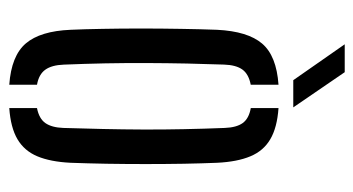

<svg xmlns="http://www.w3.org/2000/svg" viewBox="-204 -594 804 437"><g transform="rotate(90 198.5 -375.0)"><path d="M47.3 -133.1Q45.9 -163.7 45.2 -205.3Q44.4 -247 44.4 -293.1Q44.4 -339.1 45.2 -384.2Q45.9 -429.3 47.3 -466.6Q50.8 -536.5 78.7 -569.1Q106.5 -601.8 172.4 -606.4V-543.2Q148.1 -538.5 137.8 -524.2Q127.4 -509.8 126.5 -482.3Q125.1 -442.4 124.1 -397.9Q123.2 -353.4 123 -306.4Q122.8 -259.4 123.7 -211.8Q124.7 -164.2 126.6 -117.8Q127.6 -90.4 138.1 -75.7Q148.6 -60.9 172.4 -56.7V6.4Q106.4 1.7 78.3 -31.3Q50.2 -64.3 47.3 -133.1ZM225.5 6.4V-56.7Q249.6 -61.4 259.7 -75.9Q269.7 -90.4 270.7 -116.5Q272.2 -161.9 273.1 -207.2Q274.1 -252.5 274.3 -298.3Q274.5 -344.1 273.5 -390.4Q272.6 -436.8 270.7 -484Q269.7 -510.9 259.5 -525Q249.2 -539.1 225.5 -543.3V-606.4Q270 -603.3 296.4 -587.7Q322.9 -572.2 335.3 -542.3Q347.8 -512.5 350 -466.6Q351.4 -432.6 352.2 -390.7Q352.9 -348.7 352.9 -303.8Q352.9 -258.8 352.2 -215Q351.4 -171.2 350 -133.1Q347.7 -87.1 335.2 -57.4Q322.8 -27.8 296.3 -12.2Q269.9 3.3 225.5 6.4ZM162 -640 80.3 -757.1H143.8L223.9 -640Z"/></g></svg>

Font: Big Shoulders Stencil Text Thin
Style: Regular
Weight: 100
Designer: Patric King
Foundry: XO Type Co
Version: Version 2.001